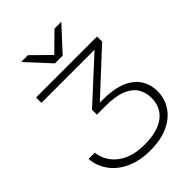

<svg xmlns="http://www.w3.org/2000/svg" viewBox="-272 -900 1194 1194"><g transform="rotate(-45 325.0 -303.0)"><path d="M55 -560H591V-515L291 -237L277 -257H339Q435 -257 496.5 -231Q558 -205 587.5 -159Q617 -113 617 -53Q617 10 583.5 62Q550 114 485 145Q420 176 325 176Q234 176 166.5 145.5Q99 115 60 61.5Q21 8 15 -59H70Q82 26 149 75.5Q216 125 325 125Q439 125 500 79Q561 33 561 -50Q561 -99 538 -136.5Q515 -174 463 -195.5Q411 -217 325 -217H247V-260L557 -545L569 -513H55ZM356 -627H288L145 -782H205L330 -659H314L439 -782H499Z"/></g></svg>

Font: Unbounded ExtraLight
Style: Regular
Weight: 250
Designer: Luke Prowse, Jean-Baptiste Morizot, Fátima Lázaro, Florian Runge
Foundry: NaN
Version: Version 1.701;gftools[0.9.28.dev5+ged2979d]